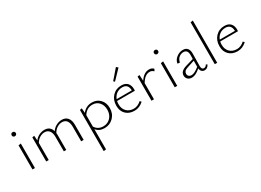

<svg xmlns="http://www.w3.org/2000/svg" viewBox="-25 -1617 3823 2809"><g transform="rotate(-30 1886.0 -212.5)"><path d="M126 -549Q110 -549 100.5 -558.5Q91 -568 91 -583Q91 -599 100.5 -608.5Q110 -618 126 -618Q141 -618 151 -608.5Q161 -599 161 -583Q161 -568 151 -558.5Q141 -549 126 -549ZM105 0V-407L147 -414V0Z M839 -415Q901 -415 935.5 -373Q970 -331 970 -257V0H928V-247Q928 -312 901.5 -347.5Q875 -383 823 -383Q781 -383 741 -358.5Q701 -334 674 -287Q676 -267 676 -257V0H635V-247Q635 -311 607 -347Q579 -383 529 -383Q488 -383 447.5 -359.5Q407 -336 380 -289V0H338V-407L373 -414L379 -331Q409 -373 454 -394Q499 -415 544 -415Q640 -415 667 -322Q697 -367 743.5 -391Q790 -415 839 -415Z M1345 -414Q1430 -414 1482.5 -357.5Q1535 -301 1535 -214Q1535 -119 1474.5 -57Q1414 5 1323 5Q1234 5 1184 -57V284L1142 289V-407L1177 -414L1183 -334Q1245 -414 1345 -414ZM1320 -27Q1395 -27 1443 -78.5Q1491 -130 1491 -211Q1491 -286 1448.5 -334.5Q1406 -383 1336 -383Q1239 -383 1184 -293V-101Q1232 -27 1320 -27Z M1941 -662 1793 -508 1772 -526 1912 -688ZM1963 -82 1984 -60Q1915 4 1831 4Q1741 4 1687 -49Q1633 -102 1633 -191Q1633 -290 1692.5 -352.5Q1752 -415 1843 -415Q1911 -415 1945.5 -377Q1980 -339 1980 -272Q1980 -256 1978 -248H1678Q1672 -222 1672 -195Q1672 -120 1717 -74Q1762 -28 1837 -28Q1903 -28 1963 -82ZM1842 -384Q1788 -384 1746.5 -355Q1705 -326 1686 -275H1942Q1940 -384 1842 -384Z M2311 -415Q2359 -415 2387 -384L2368 -350Q2343 -380 2302 -380Q2221 -380 2158 -273V0H2116V-407L2151 -414L2157 -314Q2224 -415 2311 -415Z M2530 -549Q2514 -549 2504.5 -558.5Q2495 -568 2495 -583Q2495 -599 2504.5 -608.5Q2514 -618 2530 -618Q2545 -618 2555 -608.5Q2565 -599 2565 -583Q2565 -568 2555 -558.5Q2545 -549 2530 -549ZM2509 0V-407L2551 -414V0Z M3069 -62 3091 -51Q3065 4 3014 4Q2985 4 2966.5 -14.5Q2948 -33 2944 -67Q2865 4 2801 4Q2759 4 2732.5 -20Q2706 -44 2706 -84Q2706 -157 2812 -188L2944 -227L2945 -292Q2946 -383 2873 -383Q2833 -383 2798.5 -355Q2764 -327 2756 -276L2716 -279Q2723 -336 2773.5 -375.5Q2824 -415 2883 -415Q2933 -415 2958.5 -384Q2984 -353 2983 -296L2980 -86Q2980 -28 3020 -28Q3051 -28 3069 -62ZM2751 -88Q2751 -61 2768 -45.5Q2785 -30 2813 -30Q2861 -30 2943 -95L2944 -198L2823 -159Q2782 -146 2766.5 -128.5Q2751 -111 2751 -88Z M3185 0V-708L3226 -714V0Z M3705 -82 3726 -60Q3657 4 3573 4Q3483 4 3429 -49Q3375 -102 3375 -191Q3375 -290 3434.5 -352.5Q3494 -415 3585 -415Q3653 -415 3687.5 -377Q3722 -339 3722 -272Q3722 -256 3720 -248H3420Q3414 -222 3414 -195Q3414 -120 3459 -74Q3504 -28 3579 -28Q3645 -28 3705 -82ZM3584 -384Q3530 -384 3488.5 -355Q3447 -326 3428 -275H3684Q3682 -384 3584 -384Z"/></g></svg>

Font: EauTest Light
Style: Regular
Weight: 300
Designer: Christian Thalmann (Catharsis Fonts)
Version: Version 0.001;PS 000.001;hotconv 1.0.88;makeotf.lib2.5.64775